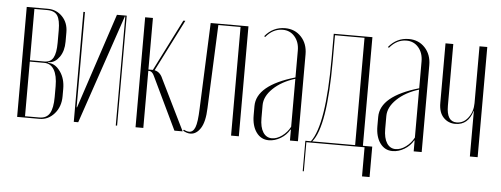

<svg xmlns="http://www.w3.org/2000/svg" viewBox="-45 -615 2246 861"><g transform="rotate(5 1078.0 -185.0)"><path d="M231 -397V-355Q231 -313 212 -286Q193 -259 168 -257L160 -256L161 -254L168 -253Q195 -251 217 -220Q239 -189 239 -143V-110Q239 -63 211.5 -31.5Q184 0 145 0H44V-495H139Q178 -495 204.5 -467.5Q231 -440 231 -397ZM79 -258H144Q172 -258 184 -279.5Q196 -301 196 -347V-403Q196 -449 183 -469Q170 -489 137 -489H79ZM204 -104V-152Q204 -200 188.5 -226Q173 -252 144 -252H79V-6H143Q176 -6 190 -30Q204 -54 204 -104Z M450 -495H494V0H488V-491H486L319 0H299V-495H306V-66H308Z M752 0 639 -236Q630 -257 615 -257H612V0H577V-495H612V-263H625H632L749 -495H758L640 -262Q665 -257 677 -228L789 0Z M791 -3 794 -8Q807 -1 818 -1Q836 -1 845 -24Q854 -47 856 -107L872 -495H1042V0H1007V-489H907L891 -114Q889 -52 870 -22.5Q851 7 824 7Q809 7 791 -3Z M1100 -100V-141Q1100 -235 1272 -285V-406Q1272 -444 1251 -468.5Q1230 -493 1197 -493Q1153 -493 1121 -454L1116 -457Q1152 -501 1207 -501Q1251 -501 1279.5 -470.5Q1308 -440 1308 -392V-1H1272V-50H1270Q1256 -25 1230 -9.5Q1204 6 1177 6Q1142 6 1121 -23Q1100 -52 1100 -100ZM1190 -4Q1213 -4 1236 -21Q1259 -38 1272 -63V-279Q1211 -260 1173.5 -224Q1136 -188 1136 -148V-90Q1136 -49 1150.5 -26.5Q1165 -4 1190 -4Z M1346 131H1341V-6H1366Q1426 -85 1426 -384V-495H1600V-6H1642V131H1608V0H1346ZM1372 -6H1565V-489H1432V-373Q1432 -77 1372 -6Z M1657 -100V-141Q1657 -235 1829 -285V-406Q1829 -444 1808 -468.5Q1787 -493 1754 -493Q1710 -493 1678 -454L1673 -457Q1709 -501 1764 -501Q1808 -501 1836.5 -470.5Q1865 -440 1865 -392V-1H1829V-50H1827Q1813 -25 1787 -9.5Q1761 6 1734 6Q1699 6 1678 -23Q1657 -52 1657 -100ZM1747 -4Q1770 -4 1793 -21Q1816 -38 1829 -63V-279Q1768 -260 1730.5 -224Q1693 -188 1693 -148V-90Q1693 -49 1707.5 -26.5Q1722 -4 1747 -4Z M2081 -205Q2062 -140 2004 -140Q1972 -140 1950.5 -162.5Q1929 -185 1929 -228V-496H1964V-218Q1964 -147 2009 -147Q2041 -147 2061.5 -175Q2082 -203 2082 -240V-496H2117V0H2082V-205Z"/></g></svg>

Font: Moniqa ExtLt Narrow Display
Style: Regular
Weight: 200
Width: 4
Designer: Rajesh Rajput
Foundry: Rajesh Rajput
Version: Version 1.000